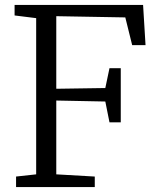

<svg xmlns="http://www.w3.org/2000/svg" viewBox="-20 -763 648 783"><path d="M127.5 -52V-689L39.5 -700V-743H563.5L573.5 -579H519L491 -692L209.5 -697V-401L409.5 -404L426.5 -485H472.5V-264H426.5L409.5 -349L209.5 -353V-52L366.5 -43V0H45.5V-43Z"/></svg>

Font: Merriweather 7pt Light
Style: Regular
Weight: 300
Designer: Eben Sorkin
Foundry: Eben Sorkin
Version: Version 2.200;gftools[0.9.31]